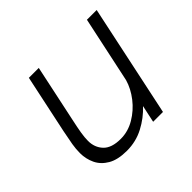

<svg xmlns="http://www.w3.org/2000/svg" viewBox="-133 -690 857 857"><g transform="rotate(-45 296.0 -261.0)"><path d="M221 9Q164 9 129.8 -11Q95.5 -31 80.2 -63.2Q65 -95.5 65 -132Q65 -157.5 69.5 -184.5Q74 -211.5 82.5 -253L141.5 -531H204L146.5 -260Q138 -221 133.5 -194Q129 -167 129 -145Q129 -103.5 155.2 -75.8Q181.5 -48 239 -48Q285.5 -48 327.2 -72.8Q369 -97.5 399 -136.2Q429 -175 441 -217L508 -531H569.5L457 0H395L412.5 -81.5Q376.5 -42.5 327.5 -16.8Q278.5 9 221 9Z"/></g></svg>

Font: Epilogue Light
Style: Italic
Weight: 300
Italic angle: -12°
Designer: Tyler Finck
Foundry: Etcetera Type Co
Version: Version 2.111; ttfautohint (v1.8.3)